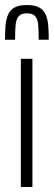

<svg xmlns="http://www.w3.org/2000/svg" viewBox="-36 -744 214 764"><path d="M47 0V-510H93V0ZM71 -724Q103 -724 120.5 -714Q138 -704 146 -685.5Q154 -667 156 -642Q158 -617 158 -586H118Q118 -621 116 -644.5Q114 -668 104 -679.5Q94 -691 71 -691Q48 -691 38 -679Q28 -667 26 -644Q24 -621 24 -586H-16Q-16 -617 -14 -642Q-12 -667 -4 -685.5Q4 -704 21.5 -714Q39 -724 71 -724Z"/></svg>

Font: Saira UltraCondensed Light
Style: Regular
Weight: 300
Width: 1
Designer: Hector Gatti with collaboration of the Omnibus-Type team
Foundry: Omnibus-Type
Version: Version 1.101